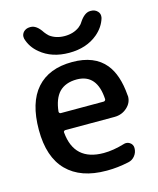

<svg xmlns="http://www.w3.org/2000/svg" viewBox="-113 -849 755 917"><g transform="rotate(-15 264.0 -390.5)"><path d="M159.2 -250Q155.3 -250 152.3 -247.1Q149.4 -244.1 150.4 -240.2Q163.1 -96.7 308.6 -96.7Q355.5 -96.7 411.1 -113.3Q417 -115.2 421.9 -115.2Q432.6 -115.2 441.4 -109.4Q456.1 -99.6 456.1 -82Q456.1 -60.5 442.9 -43.9Q429.7 -27.3 409.2 -23.4Q354.5 -11.7 304.7 -11.7Q301.8 -11.7 298.8 -11.7Q172.9 -11.7 105 -80.1Q37.1 -148.4 37.1 -283.2Q37.1 -418 98.1 -486.8Q159.2 -555.7 274.4 -555.7Q383.8 -555.7 437.5 -490.2Q481.4 -436.5 489.3 -335Q490.2 -331.1 490.2 -328.1Q490.2 -296.9 465.8 -274.4Q439.5 -250 402.3 -250ZM150.4 -343.8Q150.4 -339.8 152.8 -336.9Q155.3 -334 159.2 -334H371.1Q375 -334 377.9 -336.9Q380.9 -339.8 380.9 -343.8Q374 -468.8 274.4 -469.7Q217.8 -469.7 186.5 -437.5Q157.2 -406.2 150.4 -343.8ZM82 -722.7Q81.1 -727.5 81.1 -732.4Q81.1 -744.1 89.8 -754.9Q102.5 -768.6 123 -768.6H126Q155.3 -768.6 181.6 -727.5Q189.5 -716.8 200.2 -707Q230.5 -684.6 273.4 -684.6Q316.4 -684.6 346.7 -707Q359.4 -716.8 366.2 -728.5Q392.6 -768.6 420.9 -768.6H424.8Q444.3 -768.6 457 -754.9Q465.8 -745.1 465.8 -732.4Q465.8 -728.5 464.8 -722.7Q452.1 -679.7 415 -648.4Q359.4 -601.6 273.4 -601.6Q187.5 -601.6 131.8 -648.4Q94.7 -678.7 82 -722.7Z"/></g></svg>

Font: Gen Jyuu GothicX Medium
Style: Regular
Weight: 500
Designer: Ryoko NISHIZUKA (kana &amp; ideographs); Paul D. Hunt (Latin, Greek &amp; Cyrillic); Wenlong ZHANG (bopomofo); Sandoll C
Version: Version 1.058.20140828